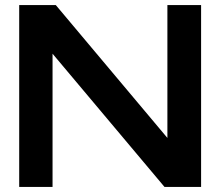

<svg xmlns="http://www.w3.org/2000/svg" viewBox="-20 -740 872 760"><path d="M56 0V-720H200.8L642.6 -194V-720H776V0H631.2L188 -527.4V0Z"/></svg>

Font: Orbitron
Style: Regular
Weight: 400
Designer: Matt McInerney
Foundry: The League of Moveable Type
Version: Version 2.001